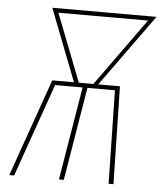

<svg xmlns="http://www.w3.org/2000/svg" viewBox="-53 -781 705 828"><g transform="rotate(5 300.0 -367.5)"><path d="M18 0 167 -423H261L140 -735H591L366 -423H460L469 0H448L440 -404H321L254 0H233L300 -404H181L39 0ZM282 -423H345L556 -716H168Z"/></g></svg>

Font: Iosevka Curly ThExObl
Style: Regular
Weight: 100
Width: 7
Italic angle: -9°
Monospace: yes
Designer: Belleve Invis
Foundry: Belleve Invis
Version: Version 11.1.0; ttfautohint (v1.8.3)